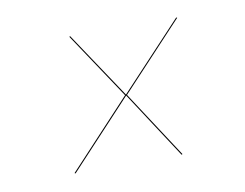

<svg xmlns="http://www.w3.org/2000/svg" viewBox="-44 -500 491 385"><g transform="rotate(-10 201.5 -307.5)"><path d="M335 -443.8 336.9 -442.9 210.9 -308.1 299.8 -171.9 297.9 -170.9 209 -307.1 82 -170.9 80.1 -171.9 207 -308.1 117.2 -442.9 119.1 -443.8 209 -309.1Z"/></g></svg>

Font: Fira Sans Compressed Two
Style: Italic
Weight: 100
Width: 3
Italic angle: -8°
Designer: Carrois Corporate & Edenspiekermann AG
Foundry: Carrois Corporate GbR & Edenspiekermann AG
Version: Version 4.203;PS 004.203;hotconv 1.0.88;makeotf.lib2.5.64775